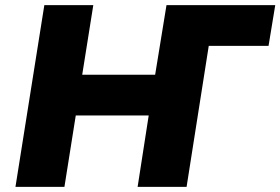

<svg xmlns="http://www.w3.org/2000/svg" viewBox="-20 -725 1088 745"><path d="M40 0 152 -705H342L299 -435H582L626 -705H1048L1022 -547H790L704 0H514L557 -277H274L230 0Z"/></svg>

Font: Nunito Sans 8pt Black
Style: Italic
Weight: 900
Italic angle: -9°
Version: Version 3.101;gftools[0.9.27]